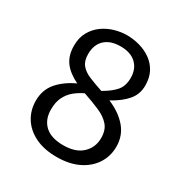

<svg xmlns="http://www.w3.org/2000/svg" viewBox="-165 -830 930 970"><g transform="rotate(30 300.0 -344.5)"><path d="M506.5 -524.5Q506.5 -474.5 475.5 -437.8Q444.5 -401 387 -369.5Q454.5 -341.5 494.5 -295Q534.5 -248.5 534.5 -184.5Q534.5 -128.5 505.5 -84Q476.5 -39.5 423.8 -14Q371 11.5 298 11.5Q224.5 11.5 172.2 -14.2Q120 -40 92.8 -84Q65.5 -128 65.5 -183Q65.5 -246.5 103.2 -290.2Q141 -334 203.5 -362.5Q149 -388.5 121.2 -425.5Q93.5 -462.5 93.5 -520Q93.5 -567.5 112.8 -601.2Q132 -635 162.8 -657Q193.5 -679 229.8 -689.2Q266 -699.5 300 -699.5Q337.5 -699.5 374.2 -689.2Q411 -679 441 -657.8Q471 -636.5 488.8 -603.5Q506.5 -570.5 506.5 -524.5ZM446 -183.5Q446 -230 422.5 -257Q399 -284 357.5 -302Q316 -320 261.5 -338.5Q233 -325.5 208.5 -305.5Q184 -285.5 169 -255.8Q154 -226 154 -182.5Q154 -124 190.2 -90.2Q226.5 -56.5 297.5 -56.5Q369.5 -56.5 407.8 -92.8Q446 -129 446 -183.5ZM176.5 -519Q176.5 -479.5 194.8 -457Q213 -434.5 247 -420.2Q281 -406 327.5 -390.5Q375.5 -418 399.5 -446.2Q423.5 -474.5 423.5 -521.5Q423.5 -573.5 391.2 -604Q359 -634.5 300 -634.5Q241.5 -634.5 209 -604Q176.5 -573.5 176.5 -519Z"/></g></svg>

Font: Fast_Mono
Style: Regular
Weight: 400
Monospace: yes
Designer: Carrois Corporate, Edenspiekermann AG, Nikita Prokopov
Foundry: Carrois Corporate, Edenspiekermann AG, Nikita Prokopov
Version: Version 5.002